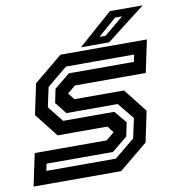

<svg xmlns="http://www.w3.org/2000/svg" viewBox="-78 -758 759 828"><g transform="rotate(-10 301.0 -344.0)"><path d="M2.5 0 32.5 -141.5H347.5L384.5 -172L384 -169.5L361 -199.5H143L62 -302.5L90.5 -437L215.5 -540H594L564 -398.5H254L217 -368L217.5 -371L241.5 -340.5H458.5L539.5 -237.5L511 -103L386 0ZM68.5 -57H373L461.5 -130L480 -216L421.5 -287.5H197L156.5 -338.5L169 -399L237 -454.5H522L528.5 -485.5H230L141 -412L122.5 -326L177 -257H401.5L446 -203.5L433.5 -143L365.5 -87.5H75ZM308 -556 458 -688H601.5L431.5 -556ZM394.5 -586.5H421L505.5 -656.5H475Z"/></g></svg>

Font: Tourney SemiBold
Style: Italic
Weight: 600
Italic angle: -12°
Version: Version 1.015